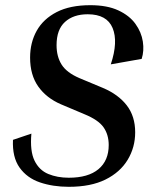

<svg xmlns="http://www.w3.org/2000/svg" viewBox="-20 -710 602 740"><path d="M245 10Q184 10 134 -7Q84 -24 55.5 -64Q27 -104 30 -171L101 -195Q95 -128 113 -91Q131 -54 166 -39.5Q201 -25 245 -25Q320 -25 359.5 -58Q399 -91 399 -151Q399 -191 379 -219.5Q359 -248 305 -270L215 -308Q159 -332 127.5 -376.5Q96 -421 96 -488Q96 -546 121.5 -591.5Q147 -637 198.5 -663.5Q250 -690 328 -690Q393 -690 436 -670Q479 -650 502 -618Q525 -586 530.5 -550Q536 -514 526 -483L407 -462Q436 -549 414 -602Q392 -655 318 -655Q263 -655 230.5 -625.5Q198 -596 198 -536Q198 -492 217.5 -461Q237 -430 286 -409L377 -371Q436 -346 468.5 -304Q501 -262 501 -200Q501 -142 472 -94Q443 -46 386.5 -18Q330 10 245 10Z"/></svg>

Font: Inria Serif
Style: Bold Italic
Weight: 700
Italic angle: -10°
Designer: Black Foundry Team
Foundry: Black Foundry
Version: Version 1.000; ttfautohint (v1.8.3)